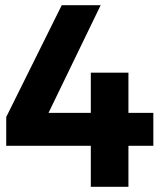

<svg xmlns="http://www.w3.org/2000/svg" viewBox="-20 -720 643 740"><path d="M571 -285V-158H475V0H330V-158H4V-269L218 -700H368L167 -285H330V-440H475V-285Z"/></svg>

Font: TypoPRO Montserrat Alternates
Style: Regular
Weight: 600
Designer: Julieta Ulanovsky
Foundry: Julieta Ulanovsky
Version: Version 6.001